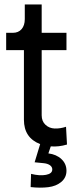

<svg xmlns="http://www.w3.org/2000/svg" viewBox="-20 -648 348 866"><path d="M282.2 3.9Q244.6 15.1 209 12.2L198.2 43.9Q234.4 48.3 257.1 69.6Q279.8 90.8 279.8 122.1Q279.8 152.8 256.6 172.4Q233.4 191.9 197.5 196.3Q161.6 200.7 118.2 195.8L120.1 136.2Q159.2 146 187.5 140.6Q215.8 135.3 215.8 116.2Q215.8 104.5 204.8 96.9Q193.8 89.4 175.8 87.9L136.2 84L161.1 2Q87.9 -26.4 87.9 -107.9V-421.9H7.8V-500H38.1Q63 -500 77.4 -516.6Q91.8 -533.2 91.8 -562V-627.9H168V-500H279.8V-421.9H168V-127.9Q168 -101.1 185.1 -85.2Q202.1 -69.3 226.6 -68.4Q251 -67.4 277.8 -76.2Z"/></svg>

Font: Apfel Grotezk
Style: Regular
Weight: 400
Designer: Luigi Gorlero
Foundry: © 2023, Luigi Gorlero & Collletttivo
Version: Version 2.000;Glyphs 3.2 (3217)